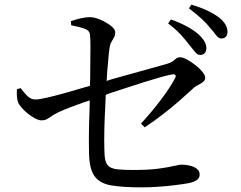

<svg xmlns="http://www.w3.org/2000/svg" viewBox="-20 -818 1040 828"><path d="M591 -10Q509 -10 459.5 -18.5Q410 -27 387.5 -58.5Q365 -90 364 -158Q363 -196 363.5 -243Q364 -290 366 -336Q366 -363 367 -385Q355 -381 342 -377Q312 -366 282.5 -355Q253 -344 230 -333Q212 -324 201.5 -316.5Q191 -309 182 -304Q173 -299 158 -299Q145 -299 124 -311.5Q103 -324 85 -341.5Q67 -359 59 -374Q54 -386 53 -401.5Q52 -417 53 -433L69 -438Q84 -418 98.5 -403.5Q113 -389 134 -389Q148 -389 181 -396.5Q214 -404 253.5 -415Q293 -426 330 -437Q351 -443 368 -448Q368 -465 369 -484Q369 -521 369.5 -556.5Q370 -592 370 -621.5Q370 -651 368 -668Q367 -686 345.5 -694Q324 -702 287 -709L286 -727Q309 -735 330 -739.5Q351 -744 367 -744Q388 -744 414 -732.5Q440 -721 458.5 -706.5Q477 -692 477 -678Q477 -666 471.5 -656.5Q466 -647 460 -636Q454 -625 452 -609Q449 -588 446 -549Q442 -513 440 -469Q450 -472 461 -476Q503 -488 549 -500.5Q595 -513 635 -524.5Q675 -536 701 -543Q723 -550 733.5 -560.5Q744 -571 756 -571Q769 -571 787 -561Q805 -551 823 -537Q841 -523 853 -508Q865 -493 865 -483Q865 -472 855.5 -464.5Q846 -457 832.5 -450.5Q819 -444 809 -433Q785 -411 752.5 -382.5Q720 -354 682.5 -325Q645 -296 604 -269L588 -285Q634 -335 673 -386.5Q712 -438 734 -479Q740 -489 736.5 -494Q733 -499 722 -497Q704 -494 672 -485Q640 -476 602 -464Q564 -452 524.5 -439Q485 -426 451 -415Q443 -412 436 -409Q435 -385 434 -359Q431 -307 430 -259.5Q429 -212 430 -176Q430 -145 434.5 -126.5Q439 -108 451.5 -99Q464 -90 489 -87.5Q514 -85 557 -85Q624 -85 666 -91Q708 -97 731 -102.5Q754 -108 763 -108Q779 -108 797.5 -104Q816 -100 828.5 -90.5Q841 -81 841 -65Q841 -49 827 -40.5Q813 -32 793 -28Q770 -24 734.5 -19.5Q699 -15 661 -12.5Q623 -10 591 -10ZM843 -581Q831 -581 821 -594Q811 -607 796 -625Q781 -645 759.5 -668.5Q738 -692 705 -717L717 -734Q757 -720 787 -703.5Q817 -687 837 -669Q855 -652 862.5 -638Q870 -624 870 -610Q870 -597 863 -589Q856 -581 843 -581ZM935 -652Q922 -652 912 -666Q902 -680 886 -698Q871 -717 850.5 -736Q830 -755 795 -782L805 -798Q846 -786 876 -771.5Q906 -757 925 -742Q944 -727 952.5 -711.5Q961 -696 961 -681Q961 -667 954 -659.5Q947 -652 935 -652Z"/></svg>

Font: Noto Serif HK ExtraLight Medium
Style: Regular
Weight: 500
Version: Version 2.002-H1;hotconv 1.1.0;makeotfexe 2.6.0